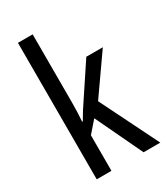

<svg xmlns="http://www.w3.org/2000/svg" viewBox="-189 -843 804 926"><g transform="rotate(-30 213.5 -380.0)"><path d="M150 -377Q150 -353 149 -326.5Q148 -300 146 -276H150Q156 -286 163 -298Q170 -310 177.5 -322Q185 -334 192 -344L320 -537H412L262 -323L422 0H329L205 -261L150 -198V0H68V-760H150Z"/></g></svg>

Font: Noto Sans Display Condensed
Style: Regular
Weight: 400
Width: 3
Designer: Monotype Design Team
Foundry: Monotype Imaging Inc.
Version: Version 2.003